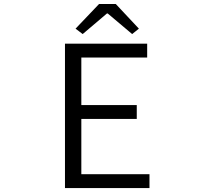

<svg xmlns="http://www.w3.org/2000/svg" viewBox="-20 -954 1040 974"><path d="M309.6 0V-732.4H726.6V-662.1H392.6V-420.9H673.8V-350.6H392.6V-70.3H738.3V0ZM363.3 -808.6 482.4 -933.6H567.4L684.6 -808.6L650.4 -781.2L526.4 -885.7H522.5L399.4 -781.2Z"/></svg>

Font: GenEi Gothic M SemiLight
Style: Regular
Weight: 350
Designer: o_tamon (Modified); [Source Han Sans]
Ryoko NISHIZUKA  (kana & ideographs); Paul D. Hunt (Latin, Greek & Cyrillic); Wenl
Version: Version 1.1a;Original Version 1.004